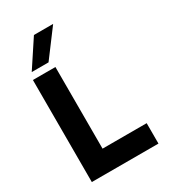

<svg xmlns="http://www.w3.org/2000/svg" viewBox="-216 -1005 977 1108"><g transform="rotate(-30 272.0 -451.0)"><path d="M60 0V-680H210V-136H504V0ZM77 -723 195 -902H323L189 -723Z"/></g></svg>

Font: Teachers
Style: Bold
Weight: 700
Designer: Alfredo Marco Pradil, Chank Diesel
Version: Version 1.001